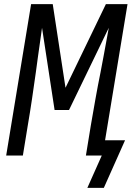

<svg xmlns="http://www.w3.org/2000/svg" viewBox="-20 -755 640 932"><path d="M404 157 474 0H397L421 -147Q432 -211 443.5 -275.5Q455 -340 468 -404L482 -478Q489 -513 495 -548.5Q501 -584 508 -620L315 -221H245L184 -620Q179 -584 174 -548.5Q169 -513 164 -478L154 -404Q145 -340 135.5 -275.5Q126 -211 115 -147L91 0H10L131 -735H236L298 -329L494 -735H599L490 -74H587L484 157Z"/></svg>

Font: Iosevka Extended
Style: Italic
Weight: 400
Width: 7
Italic angle: -9°
Monospace: yes
Designer: Belleve Invis
Foundry: Belleve Invis
Version: Version 32.5.0; ttfautohint (v1.8.4)